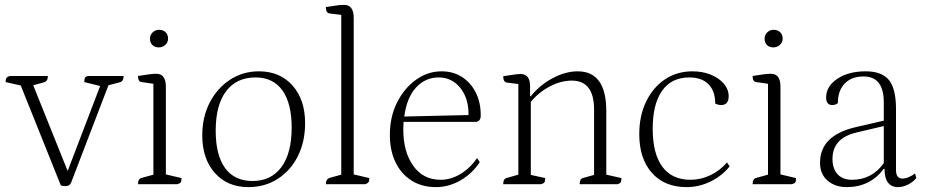

<svg xmlns="http://www.w3.org/2000/svg" viewBox="-20 -754 3790 786"><path d="M248 8Q243 8 237.5 7Q232 6 229 5L65 -404L3 -418Q3 -430 6.5 -435Q10 -440 20 -443H176Q176 -421 160 -417L116 -405L257 -54L390 -402L325 -418Q325 -431 328.5 -436.5Q332 -442 342 -443H486Q486 -421 470 -417L424 -405L271 -6Q265 8 248 8Z M545 0Q545 -23 561 -26L608 -39V-411L560 -418Q545 -419 545 -443Q576 -448 592 -450Q608 -452 620 -452Q659 -452 659 -399V-40L723 -25Q723 -13 720 -8Q717 -3 706 0ZM630 -560Q613 -560 603.5 -570Q594 -580 594 -596Q594 -611 605 -621.5Q616 -632 630 -632Q648 -632 658 -622Q668 -612 668 -596Q668 -580 656.5 -570Q645 -560 630 -560Z M997 12Q911 12 859.5 -46Q808 -104 808 -200Q808 -275 838.5 -334Q869 -393 921.5 -427.5Q974 -462 1040 -462Q1126 -462 1177.5 -404Q1229 -346 1229 -250Q1229 -173 1199 -114Q1169 -55 1116.5 -21.5Q1064 12 997 12ZM1014 -13Q1090 -13 1132 -70Q1174 -127 1174 -231Q1174 -331 1136 -384Q1098 -437 1026 -437Q948 -437 905.5 -380.5Q863 -324 863 -219Q863 -119 901.5 -66Q940 -13 1014 -13Z M1314 0Q1314 -21 1330 -26L1377 -39V-693L1329 -699Q1314 -701 1314 -725Q1344 -730 1360 -732Q1376 -734 1389 -734Q1428 -734 1428 -680V-40L1492 -25Q1492 -13 1488.5 -8Q1485 -3 1475 0Z M1765 12Q1707 12 1664.5 -15Q1622 -42 1599 -90Q1576 -138 1576 -202Q1576 -276 1605.5 -334.5Q1635 -393 1683 -427.5Q1731 -462 1788 -462Q1835 -462 1871 -439Q1907 -416 1927.5 -375.5Q1948 -335 1948 -282Q1948 -266 1941 -260.5Q1934 -255 1930 -255H1632Q1631 -240 1631 -223Q1631 -133 1671.5 -75.5Q1712 -18 1784 -18Q1826 -18 1865.5 -42Q1905 -66 1933 -107L1944 -90Q1913 -43 1865 -15.5Q1817 12 1765 12ZM1776 -437Q1721 -437 1683 -395.5Q1645 -354 1635 -277L1898 -283Q1899 -351 1864.5 -394Q1830 -437 1776 -437Z M2040 0Q2040 -23 2056 -26L2102 -39V-410L2055 -416Q2040 -418 2040 -442Q2072 -447 2087 -449Q2102 -451 2111 -451Q2150 -451 2150 -401V-360H2153Q2190 -406 2242.5 -434Q2295 -462 2345 -462Q2462 -462 2462 -299V-39L2524 -25Q2524 -13 2521 -8Q2518 -3 2509 0H2353Q2353 -23 2369 -26L2412 -38V-305Q2412 -424 2321 -424Q2276 -424 2230.5 -400Q2185 -376 2153 -337V-38L2212 -25Q2212 -13 2209 -8Q2206 -3 2195 0Z M2790 12Q2701 12 2649 -46Q2597 -104 2597 -205Q2597 -280 2625 -338Q2653 -396 2702 -429Q2751 -462 2815 -462Q2856 -462 2889.5 -448.5Q2923 -435 2943 -411.5Q2963 -388 2963 -360Q2963 -324 2932 -324Q2920 -324 2908 -330Q2908 -381 2880.5 -409Q2853 -437 2802 -437Q2729 -437 2690.5 -382.5Q2652 -328 2652 -227Q2652 -125 2691.5 -71.5Q2731 -18 2807 -18Q2849 -18 2888.5 -37Q2928 -56 2956 -89L2967 -73Q2936 -34 2889 -11Q2842 12 2790 12Z M3061 0Q3061 -23 3077 -26L3124 -39V-411L3076 -418Q3061 -419 3061 -443Q3092 -448 3108 -450Q3124 -452 3136 -452Q3175 -452 3175 -399V-40L3239 -25Q3239 -13 3236 -8Q3233 -3 3222 0ZM3146 -560Q3129 -560 3119.5 -570Q3110 -580 3110 -596Q3110 -611 3121 -621.5Q3132 -632 3146 -632Q3164 -632 3174 -622Q3184 -612 3184 -596Q3184 -580 3172.5 -570Q3161 -560 3146 -560Z M3446 12Q3399 12 3368 -14.5Q3337 -41 3337 -88Q3337 -199 3481 -233L3598 -260V-335Q3598 -441 3515 -441Q3466 -441 3438 -412Q3410 -383 3410 -332Q3401 -324 3387 -324Q3362 -324 3362 -355Q3362 -401 3408 -431.5Q3454 -462 3524 -462Q3590 -462 3619 -426.5Q3648 -391 3648 -308V-58Q3648 -23 3674 -23Q3686 -23 3700.5 -29Q3715 -35 3726 -44L3731 -25Q3717 -8 3696.5 2Q3676 12 3657 12Q3601 12 3601 -63H3598Q3542 12 3446 12ZM3468 -18Q3549 -18 3598 -86V-238L3488 -212Q3388 -189 3388 -104Q3388 -63 3409 -40.5Q3430 -18 3468 -18Z"/></svg>

Font: Petrona ExtraLight
Style: Regular
Weight: 200
Designer: Ringo R. Seeber
Foundry: Ringo R. Seeber
Version: Version 2.001; ttfautohint (v1.8.3)